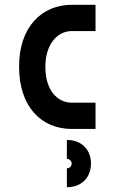

<svg xmlns="http://www.w3.org/2000/svg" viewBox="-20 -540 480 804"><path d="M380 -110H281C221 -110 170 -161 170 -260C170 -355 220 -410 281 -410H380V-520H281C156 -520 59 -428 60 -260C60 -93 153 0 281 0H380ZM260 244C321 244 361 204 361 145C361 86 321 46 260 46V125C271 125 280 134 280 145C280 156 271 165 260 165Z"/></svg>

Font: Grotesk 03
Style: Bold
Weight: 500
Designer: Frank Adebiaye, contributions by Jérémy Landes, Ariel Martín Pérez
Foundry: Velvetyne Type Foundry
Version: Version 3.000;Glyphs 3.1.2 (3150)